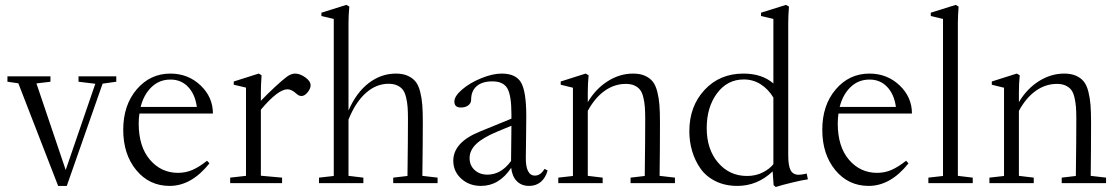

<svg xmlns="http://www.w3.org/2000/svg" viewBox="-20 -746 4553 782"><path d="M216.8 11.2 54.7 -406.7 10.3 -413.1V-435.1H185.5V-413.1L128.4 -406.2L247.6 -53.7L368.2 -404.8L299.8 -413.1V-435.1H453.6V-413.1L397.9 -405.3L252 11.2Z M670.9 11.2Q587.9 11.2 534.9 -53.2Q481.9 -117.7 481.9 -217.3Q481.9 -317.9 536.9 -382.1Q591.8 -446.3 673.8 -446.3Q746.1 -446.3 796.6 -398.4Q847.2 -350.6 847.2 -283.7H547.9Q544.9 -263.7 544.9 -243.2Q544.9 -148.9 590.6 -95.5Q636.2 -42 705.1 -42Q736.8 -42 764.4 -54.2Q792 -66.4 823.2 -91.3L833 -80.6Q759.8 11.2 670.9 11.2ZM673.8 -421.9Q629.4 -421.9 597.7 -391.8Q565.9 -361.8 552.7 -310.5H781.7Q774.9 -361.8 746.1 -392.1Q717.3 -422.4 673.8 -421.9Z M917.5 0V-22.5L981.9 -29.8V-389.2L932.1 -400.9V-414.1L1033.7 -446.3L1045.4 -439.5Q1042.5 -399.4 1042.5 -372.1V-335.4Q1066.9 -361.3 1099.6 -391.6Q1132.3 -421.9 1147.9 -433.1Q1165.5 -446.3 1182.1 -446.3Q1201.7 -446.3 1223.4 -430.9Q1245.1 -415.5 1245.1 -398.4Q1245.1 -385.3 1232.9 -370.1Q1220.7 -355 1208 -355Q1197.3 -355 1188 -363.8Q1168 -382.3 1150.9 -382.3Q1112.3 -382.3 1042.5 -299.3V-30.3L1128.9 -22.5V0Z M1279.3 0V-22.5L1339.4 -29.3V-668.9L1289.1 -680.7V-694.3L1390.6 -726.1L1402.8 -719.2Q1399.4 -684.1 1399.4 -652.3V-295.9Q1431.6 -369.6 1482.2 -408Q1532.7 -446.3 1592.3 -446.3Q1620.6 -446.3 1640.4 -437.5Q1660.2 -428.7 1672.4 -413.8Q1684.6 -398.9 1691.2 -372.8Q1697.8 -346.7 1700 -318.4Q1702.1 -290 1702.1 -248.5Q1702.1 -172.4 1700.2 -29.8L1762.2 -22.5V0H1581.5V-22.5L1639.6 -29.3Q1641.6 -180.7 1641.6 -260.7Q1641.6 -290.5 1640.1 -310.1Q1638.7 -329.6 1634 -349.1Q1629.4 -368.7 1621.1 -379.9Q1612.8 -391.1 1598.1 -397.9Q1583.5 -404.8 1562.5 -404.8Q1512.2 -404.8 1470 -367.2Q1427.7 -329.6 1399.4 -258.8V-29.8L1460 -22.5V0Z M1939 11.2Q1891.1 11.2 1858.6 -18.3Q1826.2 -47.9 1826.2 -91.3Q1826.2 -166.5 1935.1 -210.4L2063 -262.7V-281.2Q2063 -357.4 2046.4 -386Q2029.8 -414.6 1985.4 -414.6Q1943.8 -414.6 1921.4 -395Q1898.9 -375.5 1898.9 -339.8Q1898.9 -325.7 1887.2 -316.9Q1875.5 -308.1 1856.9 -308.1Q1830.6 -308.1 1830.6 -332.5Q1830.6 -354.5 1862.3 -381.6Q1894 -408.7 1940.2 -427.5Q1986.3 -446.3 2023.4 -446.3Q2081.1 -446.3 2102.3 -409.7Q2123.5 -373 2123.5 -272.9Q2123.5 -240.7 2122.6 -181.4Q2121.6 -122.1 2121.6 -103Q2121.1 -67.9 2130.6 -49.3Q2140.1 -30.8 2158.7 -30.8Q2181.6 -30.8 2197.8 -58.1L2210.4 -51.8Q2202.1 -21.5 2182.6 -5.1Q2163.1 11.2 2135.3 11.2Q2104 11.2 2085 -8.1Q2065.9 -27.3 2062 -62.5Q2013.2 11.2 1939 11.2ZM1892.6 -102.1Q1892.6 -72.3 1913.1 -53.5Q1933.6 -34.7 1965.3 -34.7Q2021 -34.7 2061.5 -90.3L2063 -233.9L2006.3 -210.4Q1947.3 -186 1919.9 -159.9Q1892.6 -133.8 1892.6 -102.1Z M2253.9 0V-22.5L2313.5 -29.3V-388.7L2263.7 -400.9V-414.1L2365.2 -446.3L2377.4 -439.5Q2374 -404.3 2374 -372.1V-330.1Q2406.7 -384.8 2455.6 -415.5Q2504.4 -446.3 2558.6 -446.3Q2586.9 -446.3 2606.7 -437.5Q2626.5 -428.7 2638.4 -413.8Q2650.4 -398.9 2657 -372.8Q2663.6 -346.7 2665.8 -318.4Q2668 -290 2668 -248.5Q2668 -136.7 2666.5 -29.8L2729 -22.5V0H2548.3V-22.5L2606 -29.3Q2607.9 -180.7 2607.9 -260.7Q2607.9 -290.5 2606.4 -310.1Q2605 -329.6 2600.3 -349.1Q2595.7 -368.7 2587.4 -379.6Q2579.1 -390.6 2564.5 -397.5Q2549.8 -404.3 2528.8 -404.3Q2482.4 -404.3 2442.6 -376Q2402.8 -347.7 2374 -294.4V-29.8L2434.6 -22.5V0Z M3139.6 15.6 3130.9 8.3 3127 -47.9Q3064.5 11.2 2983.4 11.2Q2933.1 11.2 2894.3 -8.1Q2855.5 -27.3 2833 -59.6Q2810.5 -91.8 2799.1 -130.4Q2787.6 -168.9 2787.6 -211.4Q2787.6 -313 2849.4 -379.6Q2911.1 -446.3 3007.8 -446.3Q3083.5 -446.3 3129.9 -406.2V-668.9L3079.6 -680.7V-694.3L3181.2 -726.1L3193.4 -719.2Q3190.4 -679.2 3190.4 -652.3V-113.3Q3190.4 -70.8 3200.2 -52.5Q3210 -34.2 3233.4 -34.2Q3244.6 -34.2 3265.6 -39.1L3270.5 -15.6Q3248.5 -12.7 3205.1 -2.2Q3161.6 8.3 3139.6 15.6ZM3022.5 -29.3Q3059.1 -29.3 3087.6 -44.2Q3116.2 -59.1 3129.9 -77.6V-348.6Q3109.4 -382.8 3078.4 -402.6Q3047.4 -422.4 3009.3 -422.4Q2942.4 -422.4 2900.4 -366Q2858.4 -309.6 2858.4 -224.1Q2858.4 -137.7 2904.8 -83.5Q2951.2 -29.3 3022.5 -29.3Z M3518.1 11.2Q3435.1 11.2 3382.1 -53.2Q3329.1 -117.7 3329.1 -217.3Q3329.1 -317.9 3384 -382.1Q3439 -446.3 3521 -446.3Q3593.3 -446.3 3643.8 -398.4Q3694.3 -350.6 3694.3 -283.7H3395Q3392.1 -263.7 3392.1 -243.2Q3392.1 -148.9 3437.7 -95.5Q3483.4 -42 3552.2 -42Q3584 -42 3611.6 -54.2Q3639.2 -66.4 3670.4 -91.3L3680.2 -80.6Q3606.9 11.2 3518.1 11.2ZM3521 -421.9Q3476.6 -421.9 3444.8 -391.8Q3413.1 -361.8 3399.9 -310.5H3628.9Q3622.1 -361.8 3593.3 -392.1Q3564.5 -422.4 3521 -421.9Z M3761.2 0V-22.5L3820.8 -29.3V-668.9L3771 -680.7V-694.3L3872.6 -726.1L3884.3 -719.2Q3881.3 -679.2 3881.3 -652.3V-29.8L3941.9 -22.5V0Z M4009.8 0V-22.5L4069.3 -29.3V-388.7L4019.5 -400.9V-414.1L4121.1 -446.3L4133.3 -439.5Q4129.9 -404.3 4129.9 -372.1V-330.1Q4162.6 -384.8 4211.4 -415.5Q4260.3 -446.3 4314.5 -446.3Q4342.8 -446.3 4362.5 -437.5Q4382.3 -428.7 4394.3 -413.8Q4406.2 -398.9 4412.8 -372.8Q4419.4 -346.7 4421.6 -318.4Q4423.8 -290 4423.8 -248.5Q4423.8 -136.7 4422.4 -29.8L4484.9 -22.5V0H4304.2V-22.5L4361.8 -29.3Q4363.8 -180.7 4363.8 -260.7Q4363.8 -290.5 4362.3 -310.1Q4360.8 -329.6 4356.2 -349.1Q4351.6 -368.7 4343.3 -379.6Q4335 -390.6 4320.3 -397.5Q4305.7 -404.3 4284.7 -404.3Q4238.3 -404.3 4198.5 -376Q4158.7 -347.7 4129.9 -294.4V-29.8L4190.4 -22.5V0Z"/></svg>

Font: Elstob Light
Style: Regular
Weight: 300
Designer: Peter S. Baker
Version: Version 1.015